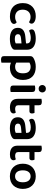

<svg xmlns="http://www.w3.org/2000/svg" viewBox="1390 -2115 912 3732"><g transform="rotate(90 1846.0 -249.0)"><path d="M308 -387Q278 -387 252.5 -377Q227 -367 208.5 -348Q190 -329 179 -301Q168 -273 168 -236Q168 -162 207 -124.5Q246 -87 308 -87Q343 -87 368.5 -96.5Q394 -106 414 -117Q428 -107 436.5 -94Q445 -81 445 -64Q445 -30 405 -8Q365 14 297 14Q240 14 192.5 -1.5Q145 -17 111 -48.5Q77 -80 58.5 -127Q40 -174 40 -236Q40 -299 60 -346.5Q80 -394 114.5 -425.5Q149 -457 195 -472.5Q241 -488 293 -488Q360 -488 400 -464.5Q440 -441 440 -407Q440 -391 431.5 -378Q423 -365 412 -357Q392 -368 367.5 -377.5Q343 -387 308 -387Z M736 -81Q765 -81 789 -86.5Q813 -92 824 -100V-211L727 -202Q687 -198 666 -184.5Q645 -171 645 -142Q645 -113 666.5 -97Q688 -81 736 -81ZM732 -488Q830 -488 888.5 -446Q947 -404 947 -316V-85Q947 -61 935 -47Q923 -33 905 -22Q877 -5 834 5Q791 15 736 15Q636 15 578.5 -23.5Q521 -62 521 -139Q521 -206 563.5 -241.5Q606 -277 687 -285L824 -299V-317Q824 -355 796.5 -373Q769 -391 719 -391Q680 -391 643 -381.5Q606 -372 577 -358Q566 -366 558.5 -379.5Q551 -393 551 -409Q551 -429 560.5 -441.5Q570 -454 591 -464Q620 -476 657 -482Q694 -488 732 -488Z M1296 14Q1267 14 1242.5 8.5Q1218 3 1198 -5V179Q1189 181 1174 184Q1159 187 1140 187Q1105 187 1088 174Q1071 161 1071 128V-379Q1071 -403 1080.5 -418Q1090 -433 1111 -446Q1140 -463 1183 -475.5Q1226 -488 1280 -488Q1335 -488 1381.5 -473.5Q1428 -459 1462 -428.5Q1496 -398 1515 -351Q1534 -304 1534 -239Q1534 -176 1516 -129Q1498 -82 1466.5 -50Q1435 -18 1391.5 -2Q1348 14 1296 14ZM1277 -87Q1337 -87 1371 -124Q1405 -161 1405 -239Q1405 -320 1370 -354Q1335 -388 1280 -388Q1253 -388 1232.5 -381Q1212 -374 1197 -366V-109Q1213 -99 1232.5 -93Q1252 -87 1277 -87Z M1642 -470Q1650 -472 1665.5 -475Q1681 -478 1699 -478Q1735 -478 1751.5 -465Q1768 -452 1768 -419V-1Q1760 1 1744.5 4Q1729 7 1711 7Q1675 7 1658.5 -6Q1642 -19 1642 -52ZM1632 -615Q1632 -644 1652.5 -664.5Q1673 -685 1705 -685Q1737 -685 1757 -664.5Q1777 -644 1777 -615Q1777 -585 1757 -564.5Q1737 -544 1705 -544Q1673 -544 1652.5 -564.5Q1632 -585 1632 -615Z M2026 -147Q2026 -115 2045.5 -101Q2065 -87 2100 -87Q2117 -87 2134.5 -91Q2152 -95 2166 -101Q2174 -93 2179.5 -81.5Q2185 -70 2185 -55Q2185 -25 2158 -5.5Q2131 14 2071 14Q1992 14 1946.5 -21.5Q1901 -57 1901 -139V-598Q1909 -600 1924.5 -603Q1940 -606 1958 -606Q1993 -606 2009.5 -593Q2026 -580 2026 -547V-464H2173Q2178 -456 2182 -443Q2186 -430 2186 -415Q2186 -389 2174 -377Q2162 -365 2142 -365H2026V-147Z M2474 -81Q2503 -81 2527 -86.5Q2551 -92 2562 -100V-211L2465 -202Q2425 -198 2404 -184.5Q2383 -171 2383 -142Q2383 -113 2404.5 -97Q2426 -81 2474 -81ZM2470 -488Q2568 -488 2626.5 -446Q2685 -404 2685 -316V-85Q2685 -61 2673 -47Q2661 -33 2643 -22Q2615 -5 2572 5Q2529 15 2474 15Q2374 15 2316.5 -23.5Q2259 -62 2259 -139Q2259 -206 2301.5 -241.5Q2344 -277 2425 -285L2562 -299V-317Q2562 -355 2534.5 -373Q2507 -391 2457 -391Q2418 -391 2381 -381.5Q2344 -372 2315 -358Q2304 -366 2296.5 -379.5Q2289 -393 2289 -409Q2289 -429 2298.5 -441.5Q2308 -454 2329 -464Q2358 -476 2395 -482Q2432 -488 2470 -488Z M2936 -147Q2936 -115 2955.5 -101Q2975 -87 3010 -87Q3027 -87 3044.5 -91Q3062 -95 3076 -101Q3084 -93 3089.5 -81.5Q3095 -70 3095 -55Q3095 -25 3068 -5.5Q3041 14 2981 14Q2902 14 2856.5 -21.5Q2811 -57 2811 -139V-598Q2819 -600 2834.5 -603Q2850 -606 2868 -606Q2903 -606 2919.5 -593Q2936 -580 2936 -547V-464H3083Q3088 -456 3092 -443Q3096 -430 3096 -415Q3096 -389 3084 -377Q3072 -365 3052 -365H2936V-147Z M3652 -237Q3652 -179 3634.5 -132.5Q3617 -86 3585 -53Q3553 -20 3508 -2.5Q3463 15 3407 15Q3351 15 3306 -2.5Q3261 -20 3229 -52.5Q3197 -85 3179.5 -131.5Q3162 -178 3162 -237Q3162 -295 3179.5 -341.5Q3197 -388 3229.5 -420.5Q3262 -453 3307 -470.5Q3352 -488 3407 -488Q3462 -488 3507 -470.5Q3552 -453 3584.5 -420Q3617 -387 3634.5 -340.5Q3652 -294 3652 -237ZM3407 -388Q3353 -388 3322 -348.5Q3291 -309 3291 -237Q3291 -164 3321.5 -125Q3352 -86 3407 -86Q3462 -86 3492.5 -125.5Q3523 -165 3523 -237Q3523 -309 3492 -348.5Q3461 -388 3407 -388Z"/></g></svg>

Font: Baloo 2 SemiBold
Style: Regular
Weight: 600
Designer: Sarang Kulkarni and Ek Type
Foundry: Ek Type
Version: Version 1.640;hotconv 1.0.111;makeotfexe 2.5.65597; ttfautoh